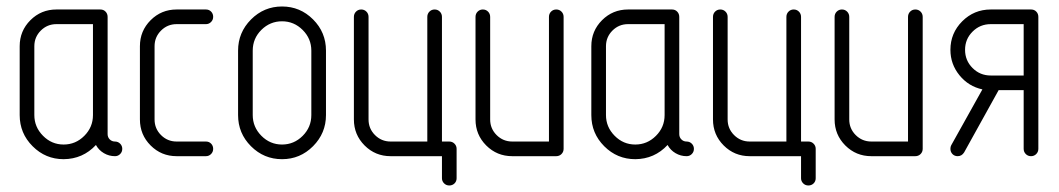

<svg xmlns="http://www.w3.org/2000/svg" viewBox="-20 -484 3283 595"><path d="M41 -127.4V-340.8Q41 -388.2 74.2 -421.4Q107.4 -454.6 154.8 -454.6H291Q300.8 -454.6 307.1 -448Q313.5 -441.4 313.5 -431.6V-68.4Q313.5 -58.6 320.1 -52Q326.7 -45.4 336.2 -45.4Q345.7 -45.4 352.3 -38.8Q358.9 -32.2 358.9 -22.7Q358.9 -13.2 352.3 -6.6Q345.7 0 336.4 0Q317.9 0 302 -9.3Q286.1 -18.6 277.3 -34.7Q236.8 8.8 177.2 9.3Q121.1 9.3 81.1 -30.8Q41 -70.8 41 -127.4ZM86.4 -127.4Q86.4 -90.3 113.3 -63.2Q140.1 -36.1 177.2 -36.1Q214.4 -36.1 241.2 -63Q268.1 -89.8 268.1 -127.4V-409.2H154.8Q126.5 -409.2 106.4 -389.2Q86.4 -369.1 86.4 -340.8Z M413.6 -113.8V-340.8Q413.6 -388.2 446.8 -421.4Q480 -454.6 527.3 -454.6H618.2Q627.9 -454.6 634.3 -448Q640.6 -441.4 640.6 -431.9Q640.6 -422.4 634 -415.8Q627.4 -409.2 618.2 -409.2H527.3Q499 -409.2 479 -389.2Q459 -369.1 459 -340.8V-113.8Q459 -85.4 479 -65.4Q499 -45.4 527.3 -45.4H618.2Q627.9 -45.4 634.3 -38.8Q640.6 -32.2 640.6 -22.7Q640.6 -13.2 634 -6.6Q627.4 0 618.2 0H527.3Q480 0 446.8 -33.2Q413.6 -66.4 413.6 -113.8Z M717.8 -127.4V-327.1Q717.8 -383.3 757.8 -423.6Q797.9 -463.9 854 -463.9Q910.2 -463.9 950.2 -423.8Q990.2 -383.8 990.2 -327.1V-127.4Q990.2 -71.3 950.2 -31Q910.2 9.3 854 9.3Q797.9 9.3 757.8 -30.8Q717.8 -70.8 717.8 -127.4ZM763.2 -127.4Q763.2 -90.3 790 -63.2Q816.9 -36.1 854 -36.1Q891.1 -36.1 918 -63Q944.8 -89.8 944.8 -127.4V-327.1Q944.8 -364.3 918 -391.1Q891.1 -418 854 -418Q816.9 -418 790 -391.4Q763.2 -364.7 763.2 -327.1Z M1076.7 -113.8V-431.6Q1076.7 -441.4 1083.3 -448Q1089.8 -454.6 1099.4 -454.6Q1108.9 -454.6 1115.5 -448Q1122.1 -441.4 1122.1 -431.6V-113.8Q1122.1 -85.4 1142.1 -65.4Q1162.1 -45.4 1190.4 -45.4H1304.2V-431.6Q1304.2 -441.4 1310.8 -448Q1317.4 -454.6 1326.9 -454.6Q1336.4 -454.6 1343 -448Q1349.6 -441.4 1349.6 -431.6V-45.4H1372.1Q1381.8 -45.4 1388.4 -38.8Q1395 -32.2 1395 -22.9V68.4Q1395 78.1 1388.4 84.5Q1381.8 90.8 1372.3 90.8Q1362.8 90.8 1356.2 84.2Q1349.6 77.6 1349.6 68.4V0H1190.4Q1143.1 0 1109.9 -33.2Q1076.7 -66.4 1076.7 -113.8Z M1453.6 -113.8V-431.6Q1453.6 -441.4 1460.2 -448Q1466.8 -454.6 1476.3 -454.6Q1485.8 -454.6 1492.4 -448Q1499 -441.4 1499 -431.6V-113.8Q1499 -85.4 1519 -65.4Q1539.1 -45.4 1567.4 -45.4H1681.2V-431.6Q1681.2 -441.4 1687.7 -448Q1694.3 -454.6 1703.9 -454.6Q1713.4 -454.6 1720 -448Q1726.6 -441.4 1726.6 -431.6V-22.9Q1726.6 -13.2 1720 -6.6Q1713.4 0 1703.6 0H1567.4Q1520 0 1486.8 -33.2Q1453.6 -66.4 1453.6 -113.8Z M1812.5 -127.4V-340.8Q1812.5 -388.2 1845.7 -421.4Q1878.9 -454.6 1926.3 -454.6H2062.5Q2072.3 -454.6 2078.6 -448Q2085 -441.4 2085 -431.6V-68.4Q2085 -58.6 2091.6 -52Q2098.1 -45.4 2107.7 -45.4Q2117.2 -45.4 2123.8 -38.8Q2130.4 -32.2 2130.4 -22.7Q2130.4 -13.2 2123.8 -6.6Q2117.2 0 2107.9 0Q2089.4 0 2073.5 -9.3Q2057.6 -18.6 2048.8 -34.7Q2008.3 8.8 1948.7 9.3Q1892.6 9.3 1852.5 -30.8Q1812.5 -70.8 1812.5 -127.4ZM1857.9 -127.4Q1857.9 -90.3 1884.8 -63.2Q1911.6 -36.1 1948.7 -36.1Q1985.8 -36.1 2012.7 -63Q2039.6 -89.8 2039.6 -127.4V-409.2H1926.3Q1897.9 -409.2 1877.9 -389.2Q1857.9 -369.1 1857.9 -340.8Z M2189.5 -113.8V-431.6Q2189.5 -441.4 2196 -448Q2202.6 -454.6 2212.2 -454.6Q2221.7 -454.6 2228.3 -448Q2234.9 -441.4 2234.9 -431.6V-113.8Q2234.9 -85.4 2254.9 -65.4Q2274.9 -45.4 2303.2 -45.4H2417V-431.6Q2417 -441.4 2423.6 -448Q2430.2 -454.6 2439.7 -454.6Q2449.2 -454.6 2455.8 -448Q2462.4 -441.4 2462.4 -431.6V-45.4H2484.9Q2494.6 -45.4 2501.2 -38.8Q2507.8 -32.2 2507.8 -22.9V68.4Q2507.8 78.1 2501.2 84.5Q2494.6 90.8 2485.1 90.8Q2475.6 90.8 2469 84.2Q2462.4 77.6 2462.4 68.4V0H2303.2Q2255.9 0 2222.7 -33.2Q2189.5 -66.4 2189.5 -113.8Z M2566.4 -113.8V-431.6Q2566.4 -441.4 2573 -448Q2579.6 -454.6 2589.1 -454.6Q2598.6 -454.6 2605.2 -448Q2611.8 -441.4 2611.8 -431.6V-113.8Q2611.8 -85.4 2631.8 -65.4Q2651.9 -45.4 2680.2 -45.4H2793.9V-431.6Q2793.9 -441.4 2800.5 -448Q2807.1 -454.6 2816.7 -454.6Q2826.2 -454.6 2832.8 -448Q2839.4 -441.4 2839.4 -431.6V-22.9Q2839.4 -13.2 2832.8 -6.6Q2826.2 0 2816.4 0H2680.2Q2632.8 0 2599.6 -33.2Q2566.4 -66.4 2566.4 -113.8Z M2925.3 -22.9Q2925.3 -29.3 2927.7 -33.7L3024.4 -207Q2981.4 -216.3 2953.4 -250.7Q2925.3 -285.2 2925.3 -329.6Q2925.3 -381.3 2961.9 -418Q2998.5 -454.6 3050.3 -454.6H3175.3Q3185.1 -454.6 3191.4 -448Q3197.8 -441.4 3197.8 -431.6V-22.9Q3197.8 -13.2 3191.2 -6.6Q3184.6 0 3175 0Q3165.5 0 3158.9 -6.6Q3152.3 -13.2 3152.3 -22.9V-204.6H3074.7L2967.8 -11.7Q2960.4 0 2947.8 0Q2938 0 2931.6 -6.6Q2925.3 -13.2 2925.3 -22.9ZM3050.3 -250H3152.3V-409.2H3050.3Q3017.1 -409.2 2993.9 -386Q2970.7 -362.8 2970.7 -329.6Q2970.7 -296.4 2993.9 -273.2Q3017.1 -250 3050.3 -250Z"/></svg>

Font: OpenGost Type A TT
Style: Regular
Weight: 400
Version: Version 0.3